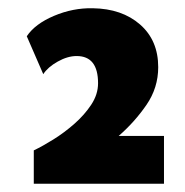

<svg xmlns="http://www.w3.org/2000/svg" viewBox="-20 -711 448 466"><path d="M45 -623Q65 -653 111 -672.5Q157 -692 205 -691Q276 -690 320 -651.5Q364 -613 364 -548Q364 -498 335.5 -456.5Q307 -415 268 -381H378V-265H62V-346Q83 -356 109.5 -372.5Q136 -389 160.5 -410.5Q185 -432 201.5 -457Q218 -482 218 -509Q218 -575 166 -575Q144 -575 120 -561.5Q96 -548 85 -531Z"/></svg>

Font: Synthetic
Style: Bold
Weight: 700
Designer: Santiago Orozco
Foundry: Typemade
Version: Version 2.000; ttfautohint (v1.8.4.7-5d5b)